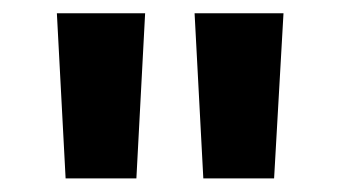

<svg xmlns="http://www.w3.org/2000/svg" viewBox="-20 -708 514 290"><path d="M394 -438.5H287.1L273.9 -688H408.2ZM186 -438.5H79.1L65.9 -688H199.2Z"/></svg>

Font: TypoPRO Liberation Sans
Style: Bold
Weight: 700
Designer: Steve Matteson
Foundry: Ascender Corporation
Version: Version 2.00.1